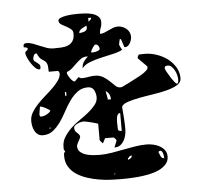

<svg xmlns="http://www.w3.org/2000/svg" viewBox="-59 -891 1119 1034"><g transform="rotate(-5 500.0 -373.5)"><path d="M707 -580 740 -581Q770 -581 802 -570.5Q834 -560 860 -541Q886 -522 903 -494.5Q920 -467 920 -433Q920 -411 897.5 -397.5Q875 -384 840.5 -375Q806 -366 765.5 -360Q725 -354 688.5 -347Q652 -340 625.5 -331Q599 -322 593 -307Q596 -274 598 -245Q600 -216 600 -185Q600 -171 596.5 -155Q593 -139 585.5 -125.5Q578 -112 566 -102.5Q554 -93 537 -93H533Q535 -97 540 -110Q545 -123 547 -127V-133Q545 -136 539.5 -141.5Q534 -147 533 -147H487L473 -120L467 -127Q464 -128 460 -135Q458 -138 457 -140V-227Q457 -228 446 -231.5Q435 -235 421 -238.5Q407 -242 394.5 -244.5Q382 -247 379 -247Q374 -247 365 -245Q356 -243 347.5 -239Q339 -235 332.5 -229.5Q326 -224 326 -217Q326 -200 336 -192.5Q346 -185 353 -173Q354 -173 354 -170Q354 -160 345 -145.5Q336 -131 333 -120V-117Q333 -97 346.5 -85.5Q360 -74 378.5 -68.5Q397 -63 417 -61.5Q437 -60 450 -60Q483 -60 515 -65.5Q547 -71 579 -77Q611 -83 642.5 -88.5Q674 -94 707 -94Q723 -94 742 -90Q761 -86 777 -77Q793 -68 803.5 -54Q814 -40 814 -20Q814 5 798 22.5Q782 40 757.5 51Q733 62 702.5 68Q672 74 642.5 76.5Q613 79 588 79.5Q563 80 550 80Q527 80 496.5 78.5Q466 77 433.5 71.5Q401 66 369.5 55.5Q338 45 313.5 28.5Q289 12 274 -12.5Q259 -37 259 -71L260 -87L267 -93Q267 -94 263.5 -100Q260 -106 260 -107V-120Q260 -149 275 -173Q290 -197 312 -218Q334 -239 360.5 -257Q387 -275 409 -293Q431 -311 446 -330Q461 -349 461 -370Q461 -391 451.5 -409.5Q442 -428 418 -428Q386 -428 362.5 -410.5Q339 -393 320.5 -367Q302 -341 285.5 -310Q269 -279 250.5 -253Q232 -227 209.5 -209.5Q187 -192 156 -192Q140 -192 129 -199.5Q118 -207 111.5 -219Q105 -231 102 -245.5Q99 -260 99 -274Q99 -298 112 -320Q125 -342 144.5 -362.5Q164 -383 186.5 -402.5Q209 -422 228.5 -441Q248 -460 261 -479Q274 -498 274 -517Q274 -519 273 -520Q272 -521 271.5 -522.5Q271 -524 270 -526Q269 -528 267 -530H216Q216 -562 211.5 -573Q207 -584 199 -589.5Q191 -595 181 -602Q171 -609 160 -633Q159 -634 157 -634Q148 -634 143.5 -623.5Q139 -613 139 -606Q139 -598 144.5 -593.5Q150 -589 156.5 -584.5Q163 -580 168.5 -574.5Q174 -569 174 -560Q174 -557 173 -552Q172 -547 167 -547Q156 -547 144 -559Q132 -571 122 -586.5Q112 -602 105.5 -617.5Q99 -633 99 -640Q99 -649 106.5 -652.5Q114 -656 114 -664Q114 -666 113 -667Q107 -671 103 -671.5Q99 -672 97 -672Q95 -672 94 -673Q93 -674 93 -679Q93 -688 97.5 -691Q102 -694 110 -694Q128 -694 145 -687.5Q162 -681 179.5 -673.5Q197 -666 215.5 -659.5Q234 -653 254 -653Q274 -653 294.5 -654Q315 -655 331 -661.5Q347 -668 357 -682.5Q367 -697 367 -724Q367 -738 357 -746.5Q347 -755 334.5 -762Q322 -769 309.5 -775.5Q297 -782 293 -793Q288 -806 303.5 -813Q319 -820 340 -823Q361 -826 379.5 -826.5Q398 -827 400 -827Q414 -827 434.5 -826Q455 -825 474.5 -820Q494 -815 507.5 -803.5Q521 -792 521 -771Q521 -754 515 -740Q509 -726 509 -709Q522 -709 533.5 -714Q545 -719 557 -724.5Q569 -730 581 -735Q593 -740 607 -740Q633 -740 653.5 -723Q674 -706 674 -679Q674 -672 671.5 -663Q669 -654 664.5 -645.5Q660 -637 653 -631.5Q646 -626 637 -626Q634 -626 633 -627Q633 -629 631 -634.5Q629 -640 627 -646.5Q625 -653 623 -658.5Q621 -664 620 -667Q619 -671 613 -673Q612 -670 609.5 -660Q607 -650 607 -647Q606 -646 606 -643Q606 -640 607 -640Q608 -637 613 -626.5Q618 -616 620 -613Q599 -602 567 -595Q535 -588 502.5 -580.5Q470 -573 441.5 -562Q413 -551 400 -533V-537Q400 -553 410.5 -568.5Q421 -584 433 -593Q431 -594 427 -594Q409 -594 395.5 -584.5Q382 -575 369.5 -563Q357 -551 343.5 -538.5Q330 -526 313 -520V-513Q313 -509 317 -501.5Q321 -494 326.5 -486Q332 -478 338.5 -472Q345 -466 350 -466Q353 -466 353 -467Q355 -468 363 -477Q371 -486 373 -487Q374 -487 380 -483.5Q386 -480 387 -480H393Q410 -480 426.5 -483.5Q443 -487 461 -487Q487 -487 506 -475.5Q525 -464 539.5 -450Q554 -436 566 -424.5Q578 -413 590 -413H600Q604 -415 616 -420.5Q628 -426 640.5 -432.5Q653 -439 664.5 -445Q676 -451 680 -453Q685 -456 696 -461.5Q707 -467 718.5 -474.5Q730 -482 739 -490.5Q748 -499 748 -507Q748 -512 747 -513L700 -560V-567ZM453 -800V-780Q457 -782 463 -788Q469 -794 469 -800ZM441 -750Q441 -757 440 -760Q435 -757 428 -754Q421 -751 414 -746.5Q407 -742 402.5 -736.5Q398 -731 398 -723Q411 -723 426 -728.5Q441 -734 441 -750ZM500 -630Q500 -639 494 -646.5Q488 -654 480 -654Q476 -654 471.5 -649Q467 -644 463 -637.5Q459 -631 456 -625Q453 -619 453 -617V-613Q455 -613 461.5 -613Q468 -613 475.5 -614.5Q483 -616 490 -619Q497 -622 500 -627ZM907 -430Q907 -439 903.5 -452.5Q900 -466 893.5 -478Q887 -490 878 -498.5Q869 -507 857 -507Q849 -507 844.5 -504.5Q840 -502 840 -494Q840 -489 848 -474.5Q856 -460 865.5 -445Q875 -430 884.5 -418Q894 -406 897 -406Q905 -406 906 -415.5Q907 -425 907 -430ZM300 -413H293V-393H300ZM537 -353Q537 -383 513 -400V-393Q514 -388 515.5 -381Q517 -374 518 -368Q519 -360 520 -353ZM153 -347Q152 -343 149.5 -330Q147 -317 147 -313L146 -306Q146 -303 147 -298Q148 -293 153 -293Q168 -293 183 -300.5Q198 -308 207 -320Q205 -323 198 -327.5Q191 -332 182.5 -336.5Q174 -341 166.5 -344Q159 -347 157 -347ZM580 -275Q571 -275 566.5 -268Q562 -261 560.5 -251.5Q559 -242 559 -233Q559 -224 559 -220L560 -187Q562 -181 568.5 -179.5Q575 -178 580 -178ZM200 -227Q201 -230 197 -230Q193 -230 193 -227Q194 -224 196.5 -224Q199 -224 200 -227ZM795 -12Q795 -15 794.5 -22Q794 -29 792 -36Q790 -43 786.5 -48.5Q783 -54 777 -54Q774 -54 773 -53Q768 -51 767 -47Q770 -38 776 -25Q782 -12 795 -12ZM600 -20Q608 -23 615 -27.5Q622 -32 622 -42Q614 -42 609 -37Q604 -32 600 -27ZM520 47V53L527 47Z"/></g></svg>

Font: Genkaimincho
Style: Regular
Weight: 800
Designer: Dr. Ken Lunde (project architect, glyph set definition & overall production); Masataka HATTORI \u670D \u90E8 \u6B63 \u8C
Foundry: Adobe Systems Incorporated
Version: Version 1.00